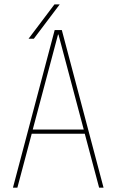

<svg xmlns="http://www.w3.org/2000/svg" viewBox="-20 -870 540 890"><path d="M112.3 -690.4 232.4 -849.6H256.8L136.7 -690.4ZM251 -710H249L131.8 -269.5H368.2ZM373 -250H127L60.5 0H40L233.4 -730.5H266.6L460 0H439.5Z"/></svg>

Font: Mgen+ 1m thin
Style: Regular
Weight: 100
Designer: [Source Han Sans]
Ryoko NISHIZUKA  (kana & ideographs); Paul D. Hunt (Latin, Greek & Cyrillic); Wenlong ZHANG  (bopomofo
Version: Version 1.059.20150602